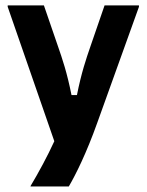

<svg xmlns="http://www.w3.org/2000/svg" viewBox="-20 -520 540 707"><path d="M233.3 166.7C258.3 124.2 298.3 44.2 338.3 -68.3L491.7 -495V-500H365L313.3 -350C296.7 -301.7 280 -253.3 263.3 -170H243.3C226.7 -253.3 210 -301.7 193.3 -350L141.7 -500H8.3V-495L180 0C155 55 120 119.2 92.5 165V166.7Z"/></svg>

Font: Familjen Grotesk
Style: Bold
Weight: 700
Designer: Anders Wikstroem, Jonas Baeckman, Matilda Gysing, Kristian Moeller
Foundry: Familjen STHLM AB
Version: Version 2.000